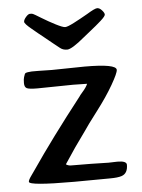

<svg xmlns="http://www.w3.org/2000/svg" viewBox="-49 -690 541 730"><g transform="rotate(-5 221.5 -324.5)"><path d="M157 -430 282 -432Q403 -432 403 -409Q403 -397 378 -353.5Q353 -310 314 -259Q275 -208 262 -188Q220 -131 179 -68Q187 -62 199 -62Q278 -62 341 -60L375 -61Q410 -61 410 -46Q410 -13 386 -5Q371 0 341 0L204 1Q33 1 33 -14Q33 -21 45 -37.5Q57 -54 58 -56Q138 -173 253 -320Q256 -325 264 -334Q281 -353 286 -366L233 -367Q233 -367 96 -365Q65 -365 56 -369.5Q47 -374 47 -389.5Q47 -405 49.5 -412Q52 -419 53.5 -423.5Q55 -428 65.5 -429.5Q76 -431 80 -431H106ZM309 -630Q340 -649 349 -649Q358 -649 367 -639Q376 -629 376 -622.5Q376 -616 357.5 -599.5Q339 -583 315.5 -564.5Q292 -546 290 -544Q240 -502 222 -502Q206 -502 195 -511Q184 -520 170.5 -530.5Q157 -541 154.5 -543.5Q152 -546 141 -554.5Q130 -563 118.5 -572.5Q107 -582 95 -592Q68 -614 68 -621.5Q68 -629 77 -639.5Q86 -650 93 -650Q100 -650 104 -648.5Q108 -647 134 -631Q160 -615 186.5 -601.5Q213 -588 222 -588Q231 -588 257 -601.5Q283 -615 309 -630Z"/></g></svg>

Font: Cagliostro
Style: Regular
Weight: 400
Designer: Matthew Desmond
Foundry: Matthew Desmond
Version: Version